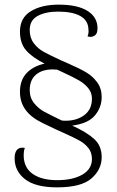

<svg xmlns="http://www.w3.org/2000/svg" viewBox="-20 -721 502 827"><path d="M43 -39Q43 -85 77 -85Q83 -85 87 -84Q82 -72 82 -50Q83 2 121.5 28.5Q160 55 226 55Q294 55 335 31Q376 7 376 -36Q376 -64 361 -83Q346 -102 324 -114.5Q302 -127 262 -145Q234 -157 220 -164Q211 -168 162.5 -191.5Q114 -215 90 -248Q66 -281 66 -325Q66 -376 94.5 -406Q123 -436 172 -447Q120 -473 93 -503.5Q66 -534 66 -585Q66 -644 112.5 -672.5Q159 -701 233 -701Q314 -701 357 -674Q400 -647 400 -599Q400 -571 382 -565Q376 -562 370 -562Q367 -562 357 -564Q363 -578 361 -594Q360 -633 326 -652Q292 -671 230 -671Q177 -671 142.5 -652.5Q108 -634 108 -592Q108 -558 125.5 -535Q143 -512 167 -498.5Q191 -485 243 -461Q269 -449 275 -447Q323 -426 351 -409.5Q379 -393 398.5 -366.5Q418 -340 418 -303Q418 -259 389 -224Q360 -189 291 -180Q353 -152 385.5 -122.5Q418 -93 418 -44Q418 9 374 47.5Q330 86 226 86Q133 86 88 51Q43 16 43 -39ZM263 -201Q311 -201 343.5 -225.5Q376 -250 376 -296Q376 -322 360 -341.5Q344 -361 320.5 -374.5Q297 -388 254 -408Q245 -412 238 -415.5Q231 -419 226 -421Q219 -422 207 -422Q161 -422 134.5 -399Q108 -376 108 -333Q108 -300 127 -276.5Q146 -253 171 -239.5Q196 -226 246 -202Q252 -201 263 -201Z"/></svg>

Font: Arima Madurai ExtraLight
Style: Regular
Weight: 275
Designer: Joana Correia and Natanael Gama
Foundry: NDISCOVER
Version: Version 1.019